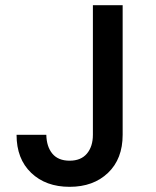

<svg xmlns="http://www.w3.org/2000/svg" viewBox="-20 -715 604 742"><path d="M454 -695V-194Q454 -101 397.5 -47Q341 7 249 7Q157 7 100.5 -47Q44 -101 44 -194H159Q160 -148 182.5 -121Q205 -94 249 -94Q293 -94 316 -121.5Q339 -149 339 -194V-695Z"/></svg>

Font: Poppins Cyr Med
Style: Regular
Weight: 500
Designer: Ninad Kale (Devanagari), Jonny Pinhorn (Latin)
Foundry: Indian Type Foundry
Version: 4.004